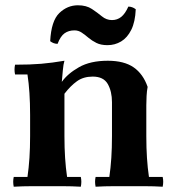

<svg xmlns="http://www.w3.org/2000/svg" viewBox="-20 -705 662 727"><path d="M32 2Q28 -17 32 -35H84Q89 -69 91.5 -107Q94 -145 94 -190V-270Q94 -359 84 -423H37Q33 -442 37 -460Q95 -460 136 -463.5Q177 -467 224 -475Q220 -462 218 -439.5Q216 -417 214 -395L224 -350V-190Q224 -145 226.5 -107Q229 -69 234 -35H286Q290 -17 286 2Q252 0 219 0Q186 0 159 0Q132 0 99.5 0Q67 0 32 2ZM342 2Q338 -17 342 -35H394Q399 -69 401.5 -107Q404 -145 404 -190V-318Q404 -359 388 -387Q372 -415 331 -415Q296 -415 271.5 -397.5Q247 -380 224 -350L214 -395Q236 -426 279 -450.5Q322 -475 388 -475Q450 -475 486 -450Q522 -425 539 -376Q536 -361 535 -341Q534 -321 534 -306V-190Q534 -145 536.5 -107Q539 -69 544 -35H596Q600 -17 596 2Q562 0 529 0Q496 0 469 0Q442 0 409.5 0Q377 0 342 2ZM466 -680Q481 -680 494 -670Q492 -622 477 -592Q462 -562 438.5 -548Q415 -534 387 -534Q362 -534 345 -542.5Q328 -551 315 -562Q302 -573 289.5 -581.5Q277 -590 262 -590Q240 -590 224.5 -579Q209 -568 198 -539Q183 -539 170 -549Q174 -626 204.5 -655.5Q235 -685 275 -685Q307 -685 328 -671Q349 -657 366 -643Q383 -629 404 -629Q424 -629 439 -641Q454 -653 466 -680Z"/></svg>

Font: Poltawski Nowy
Style: Bold
Weight: 700
Designer: Adam Pótawski, Mateusz Machalski, Borys Kosmynka, Ania Wieluska
Foundry: Capitalics.wtf
Version: Version 1.001;gftools[0.9.25]